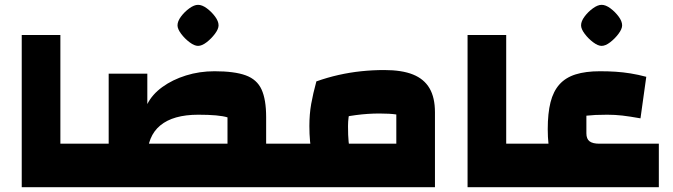

<svg xmlns="http://www.w3.org/2000/svg" viewBox="-20 -775 2785 795"><path d="M70 0V-630H230V-180H300V0ZM300 0V-180Q309 -180 314.5 -155Q320 -130 320 -90Q320 -48 314.5 -24Q309 0 300 0Z M1082 0V-180H1152V0ZM922 0V-289Q887 -300 801 -300Q697 -300 643.5 -255.5Q590 -211 590 -124H430V-470H590V-344Q610 -384 652 -414.5Q694 -445 750 -462.5Q806 -480 868 -480Q951 -480 997.5 -463Q1044 -446 1063 -404.5Q1082 -363 1082 -290V0ZM300 0V-180H1082V0ZM300 0Q291 0 285.5 -24Q280 -48 280 -90Q280 -130 285.5 -155Q291 -180 300 -180ZM1152 0V-180Q1161 -180 1166.5 -155Q1172 -130 1172 -90Q1172 -48 1166.5 -24Q1161 0 1152 0ZM800 -585Q785 -585 765 -600Q745 -615 730 -635Q715 -655 715 -670Q715 -687 729.5 -706.5Q744 -726 764 -740.5Q784 -755 800 -755Q817 -755 836.5 -740.5Q856 -726 870.5 -706.5Q885 -687 885 -670Q885 -655 870 -635Q855 -615 835.5 -600Q816 -585 800 -585Z M1152 0V-180H1621V-301Q1608 -303 1590.5 -304Q1573 -305 1551 -305Q1503 -305 1454 -298.5Q1405 -292 1353 -279L1290 -438Q1335 -454 1381.5 -464.5Q1428 -475 1475.5 -480Q1523 -485 1571 -485Q1644 -485 1690 -466.5Q1736 -448 1758.5 -409.5Q1781 -371 1781 -310V0ZM1314 -52Q1283 -87 1272 -136.5Q1261 -186 1261 -253Q1261 -302 1268.5 -344.5Q1276 -387 1290 -438L1457 -404Q1440 -357 1430.5 -323.5Q1421 -290 1421 -253Q1421 -213 1423.5 -188.5Q1426 -164 1432.5 -146.5Q1439 -129 1450 -110ZM1152 0Q1143 0 1137.5 -24Q1132 -48 1132 -90Q1132 -130 1137.5 -155Q1143 -180 1152 -180Z M1916 0V-630H2076V-180H2146V0ZM2146 0V-180Q2155 -180 2160.5 -155Q2166 -130 2166 -90Q2166 -48 2160.5 -24Q2155 0 2146 0Z M2476 0Q2413 0 2369.5 -13Q2326 -26 2299.5 -54Q2273 -82 2260.5 -128Q2248 -174 2248 -240Q2248 -306 2259.5 -351.5Q2271 -397 2296.5 -425.5Q2322 -454 2363.5 -467Q2405 -480 2464 -480Q2499 -480 2529.5 -478Q2560 -476 2591 -471Q2622 -466 2656 -457L2632 -285Q2587 -293 2557 -296.5Q2527 -300 2494 -300Q2466 -300 2446 -299Q2426 -298 2408 -296V-223Q2408 -200 2421 -190Q2434 -180 2462 -180H2708V0ZM2146 0V-180H2383L2486 0ZM2146 0Q2137 0 2131.5 -24Q2126 -48 2126 -90Q2126 -130 2131.5 -155Q2137 -180 2146 -180ZM2471 -585Q2456 -585 2436 -600Q2416 -615 2401 -635Q2386 -655 2386 -670Q2386 -687 2400.5 -706.5Q2415 -726 2435 -740.5Q2455 -755 2471 -755Q2488 -755 2507.5 -740.5Q2527 -726 2541.5 -706.5Q2556 -687 2556 -670Q2556 -655 2541 -635Q2526 -615 2506.5 -600Q2487 -585 2471 -585Z"/></svg>

Font: Changa ExtraBold
Style: Regular
Weight: 800
Designer: Eduardo Rodriguez Tunni
Foundry: Eduardo Rodriguez Tunni
Version: Version 3.002; ttfautohint (v1.8.2)